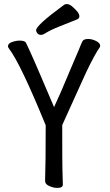

<svg xmlns="http://www.w3.org/2000/svg" viewBox="-20 -906 540 941"><path d="M260 15Q243 15 222 6Q201 -3 201 -19Q204 -108 204 -292Q81 -593 24 -668Q19 -675 19 -679Q19 -693 39 -700Q59 -707 76 -707Q101 -707 107 -697Q140 -630 245 -381Q270 -433 330 -577Q360 -646 365 -659Q378 -692 384 -703.5Q390 -715 412 -715Q431 -715 451 -705Q471 -695 471 -682L470 -676Q446 -643 401 -549L285 -293Q285 -95 286 -74Q288 -25 288 -1Q288 15 260 15ZM181 -735Q170 -735 163.5 -742.5Q157 -750 157 -758Q157 -782 295 -883Q300 -886 307 -886Q320 -886 333 -875Q346 -864 357.5 -851Q369 -838 369 -826Q369 -816 358 -811Q314 -793 270.5 -776Q227 -759 197 -740Q189 -735 181 -735Z"/></svg>

Font: LXGW WenKai Mono Medium
Style: Regular
Weight: 500
Monospace: yes
Designer: LXGW / Fontworks Inc.
Foundry: LXGW / Fontworks Inc.
Version: Version 1.520; June 14, 2025